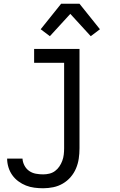

<svg xmlns="http://www.w3.org/2000/svg" viewBox="-20 -781 640 1024"><path d="M210 223Q187 223 163.5 220Q140 217 118.5 208.5Q97 200 78 186Q59 172 45.5 153Q32 134 25 111Q18 88 18 65H100Q101 84 110.5 102Q120 120 136 131Q152 142 171.5 145.5Q191 149 210 149Q227 149 243.5 145Q260 141 273.5 131Q287 121 296.5 107Q306 93 312 77Q318 61 320 44Q322 27 322 10V-446H162V-520H404V10Q404 38 400 65Q396 92 385.5 117Q375 142 357 163Q339 184 315 198Q291 212 264 217.5Q237 223 210 223ZM246 -588 197 -625 306 -761H404L513 -625L464 -588L355 -707Z"/></svg>

Font: Iosevka HT Extended
Style: Regular
Weight: 400
Width: 7
Monospace: yes
Designer: Belleve Invis
Foundry: Belleve Invis
Version: Version 32.3.0; ttfautohint (v1.8.4)